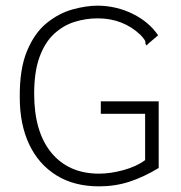

<svg xmlns="http://www.w3.org/2000/svg" viewBox="-20 -650 640 680"><path d="M331 10Q242 10 179 -29.5Q116 -69 83 -139.5Q50 -210 50 -305Q49 -405 75.5 -469Q102 -533 145 -568Q188 -603 236.5 -616.5Q285 -630 327 -630Q394 -629 451 -600.5Q508 -572 540 -525L506 -496L499 -489L495 -495Q496 -502 492.5 -508Q489 -514 478 -526Q416 -585 326 -585Q284 -585 244 -572.5Q204 -560 171.5 -530Q139 -500 120 -448Q101 -396 101 -318Q101 -183 162 -109Q223 -35 331 -35Q371 -35 417 -47.5Q463 -60 494 -83V-247H337V-291H542V-55Q489 -23 438.5 -6.5Q388 10 331 10Z"/></svg>

Font: Inconsolata Expanded Light
Style: Regular
Weight: 300
Width: 7
Monospace: yes
Designer: Raph Levien, Cyreal, Brenton Simpson
Foundry: Raph Levien, Cyreal, Google
Version: Version 3.001; ttfautohint (v1.8.2.53-6de2)